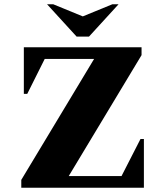

<svg xmlns="http://www.w3.org/2000/svg" viewBox="-20 -882 776 902"><path d="M80 0V-37L422 -605H190L108 -441H92V-660H645V-623L303 -55H551L640 -229H656V0ZM340 -710 201 -862H230L369 -805L508 -862H537L398 -710Z"/></svg>

Font: Spectral SC ExtraBold
Style: Regular
Weight: 800
Designer: Jean-Baptiste Levee
Foundry: Production Type
Version: Version 2.001